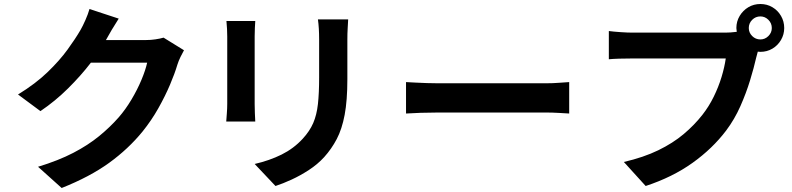

<svg xmlns="http://www.w3.org/2000/svg" viewBox="-20 -873 3956 959"><path d="M573 -780Q556 -754 538.5 -724.5Q521 -695 512 -678L509 -673H710Q733 -673 756.5 -676.5Q780 -680 797 -685L899 -622Q891 -608 881.5 -588.5Q872 -569 866 -550Q853 -506 829 -449.5Q805 -393 771 -332.5Q737 -272 692 -216Q621 -129 525 -59.5Q429 10 288 66L170 -40Q272 -71 346 -109.5Q420 -148 475 -193Q530 -238 573 -287Q607 -326 636.5 -375.5Q666 -425 686.5 -474Q707 -523 715 -560H434Q384 -495 320 -431.5Q256 -368 182 -318L70 -401Q158 -455 218 -513Q278 -571 317.5 -625.5Q357 -680 382 -723Q393 -742 406.5 -772.5Q420 -803 427 -828Z M1719 -776Q1718 -755 1716.5 -730.5Q1715 -706 1715 -676Q1715 -650 1715 -613Q1715 -576 1715 -539.5Q1715 -503 1715 -478Q1715 -371 1701.5 -299.5Q1688 -228 1662 -178.5Q1636 -129 1599 -88Q1566 -52 1523 -24Q1480 4 1436.5 24Q1393 44 1356 56L1252 -54Q1326 -71 1386.5 -101Q1447 -131 1492 -180Q1527 -218 1544.5 -258.5Q1562 -299 1568 -353.5Q1574 -408 1574 -486Q1574 -512 1574 -548Q1574 -584 1574 -619Q1574 -654 1574 -676Q1574 -734 1568 -776ZM1255 -768Q1254 -751 1253 -733Q1252 -715 1252 -691Q1252 -678 1252 -645Q1252 -612 1252 -569.5Q1252 -527 1252 -483.5Q1252 -440 1252 -405Q1252 -370 1252 -353Q1252 -334 1253 -308.5Q1254 -283 1255 -266H1110Q1111 -280 1113 -306Q1115 -332 1115 -354Q1115 -371 1115 -406Q1115 -441 1115 -484.5Q1115 -528 1115 -570Q1115 -612 1115 -645Q1115 -678 1115 -691Q1115 -705 1114 -728Q1113 -751 1111 -768Z M2008 -463Q2026 -462 2054 -460.5Q2082 -459 2112.5 -458Q2143 -457 2169 -457Q2204 -457 2260.5 -457Q2317 -457 2382.5 -457Q2448 -457 2512 -457Q2576 -457 2627.5 -457Q2679 -457 2706 -457Q2741 -457 2772.5 -459.5Q2804 -462 2823 -463V-306Q2805 -307 2771.5 -309Q2738 -311 2706 -311Q2679 -311 2627.5 -311Q2576 -311 2512 -311Q2448 -311 2382.5 -311Q2317 -311 2260.5 -311Q2204 -311 2169 -311Q2126 -311 2081 -309.5Q2036 -308 2008 -306Z M3720 -733Q3720 -710 3737 -693Q3754 -676 3778 -676Q3801 -676 3818 -693Q3835 -710 3835 -733Q3835 -757 3818 -774Q3801 -791 3778 -791Q3754 -791 3737 -774Q3720 -757 3720 -733ZM3658 -733Q3658 -766 3674.5 -793.5Q3691 -821 3718 -837Q3745 -853 3778 -853Q3811 -853 3838 -837Q3865 -821 3881 -793.5Q3897 -766 3897 -733Q3897 -701 3881 -673.5Q3865 -646 3838 -630Q3811 -614 3778 -614L3765 -615L3757 -585Q3746 -536 3726.5 -472Q3707 -408 3678 -342.5Q3649 -277 3607 -221Q3539 -131 3439 -59.5Q3339 12 3205 56L3096 -64Q3195 -87 3268 -122.5Q3341 -158 3394.5 -203Q3448 -248 3488 -299Q3521 -341 3545 -390Q3569 -439 3584 -488.5Q3599 -538 3605 -581Q3590 -581 3555.5 -581Q3521 -581 3475 -581Q3429 -581 3378.5 -581Q3328 -581 3280.5 -581Q3233 -581 3196 -581Q3159 -581 3140 -581Q3106 -581 3073 -580Q3040 -579 3021 -577V-718Q3043 -715 3079 -712.5Q3115 -710 3140 -710Q3159 -710 3196 -710Q3233 -710 3280.5 -710Q3328 -710 3378.5 -710Q3429 -710 3474.5 -710Q3520 -710 3554.5 -710Q3589 -710 3603 -710Q3614 -710 3629 -711Q3644 -712 3660 -714Z"/></svg>

Font: Source Han Sans
Style: Bold
Weight: 700
Designer: Ryoko NISHIZUKA Ë•øÂ°öÊ∂ºÂ≠ê (kana, bopomofo & ideographs); Paul D. Hunt (Latin, Greek & Cyrillic); Sandoll Communicatio
Foundry: Adobe
Version: Version 2.004;hotconv 1.0.118;makeotfexe 2.5.65603